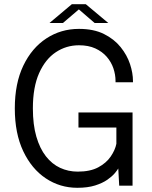

<svg xmlns="http://www.w3.org/2000/svg" viewBox="-20 -884 724 914"><path d="M348 10Q265.5 10 198 -35Q130.5 -80 90.5 -164.5Q50.5 -249 50.5 -368Q50.5 -487 91 -571.5Q131.5 -656 200.8 -701.2Q270 -746.5 356 -746.5Q426 -746.5 474.8 -722.2Q523.5 -698 554.2 -659.8Q585 -621.5 599 -578.8Q613 -536 613 -498.5Q613 -497 613 -495.5Q613 -494 613 -492.5H530Q530 -494 530 -495.5Q530 -497 530 -498.5Q530 -528.5 519.8 -558.8Q509.5 -589 488 -613.8Q466.5 -638.5 433.8 -653.5Q401 -668.5 356 -668.5Q295.5 -668.5 245.8 -635.5Q196 -602.5 166.2 -535.8Q136.5 -469 136.5 -368Q136.5 -290.5 153 -233.8Q169.5 -177 198.5 -140Q227.5 -103 266.2 -85Q305 -67 350 -67Q409.5 -67 447.8 -87.5Q486 -108 507 -138.8Q528 -169.5 534 -199.5V-277H353.5V-348.5H611V0H547.5L543 -82Q539 -74.5 526.5 -59.5Q514 -44.5 491.2 -28.5Q468.5 -12.5 433 -1.2Q397.5 10 348 10ZM215.5 -774.5 322 -864H388.5L495.5 -774.5H430.5L343 -850H368L279.5 -774.5Z"/></svg>

Font: Epilogue
Style: Regular
Weight: 400
Designer: Tyler Finck
Foundry: Etcetera Type Co
Version: Version 2.112